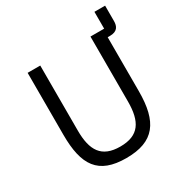

<svg xmlns="http://www.w3.org/2000/svg" viewBox="-187 -952 1053 1106"><g transform="rotate(-30 339.0 -399.0)"><path d="M88 -698V-286C88 -83 150 12 336 12C522 12 590 -83 590 -286V-645H605C655 -645 668 -673 668 -708V-810H597V-698H506V-266C506 -133 463 -63 339 -63C215 -63 172 -133 172 -266V-698Z"/></g></svg>

Font: LVC Sans
Style: Regular
Weight: 400
Designer: Mike Abbink, Paul van der Laan, Pieter van Rosmalen
Foundry: Bold Monday
Version: Version 3.0